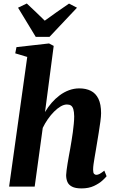

<svg xmlns="http://www.w3.org/2000/svg" viewBox="-20 -1065 658 1096"><path d="M445.5 10.5Q410 10.5 390.8 0.2Q371.5 -10 364.5 -27.2Q357.5 -44.5 357.5 -65.5Q358 -77 360.2 -94.2Q362.5 -111.5 365.8 -132.2Q369 -153 373.2 -175Q377.5 -197 381 -217.5Q384.5 -238.5 388.5 -262.2Q392.5 -286 395.8 -310.5Q399 -335 401.2 -358Q403.5 -381 403.5 -401Q403 -427.5 398.5 -442Q394 -456.5 385.2 -462.5Q376.5 -468.5 362 -468.5Q345 -468.5 326.2 -457.5Q307.5 -446.5 288.8 -427.8Q270 -409 253.2 -385Q236.5 -361 224 -335L178 0H32L135.5 -740L67 -760.5L74 -796L260 -817L286.5 -803L237 -425.5Q253.5 -453.5 274.5 -477.8Q295.5 -502 320.5 -520.8Q345.5 -539.5 374 -550Q402.5 -560.5 433 -560.5Q470.5 -560.5 498.5 -546.5Q526.5 -532.5 541.8 -501.2Q557 -470 557 -419Q557 -401.5 553 -371Q549 -340.5 543.5 -307.2Q538 -274 533.5 -246.5Q530.5 -228 527 -207.2Q523.5 -186.5 520 -166.2Q516.5 -146 514 -128Q511.5 -110 511.5 -96Q511.5 -78 517.2 -72.5Q523 -67 529.5 -67Q538.5 -67 548.5 -72.2Q558.5 -77.5 575.5 -91L588.5 -59Q582.5 -51 564.2 -34.2Q546 -17.5 516.2 -3.5Q486.5 10.5 445.5 10.5ZM184 -854.5 83 -1021 133 -1045Q159 -1020.5 184.8 -996.2Q210.5 -972 235.5 -947Q269.5 -972 304.5 -996.5Q339.5 -1021 374 -1044.5L419.5 -1021L262.5 -854.5Z"/></svg>

Font: Merriweather 36pt ExtraBold
Style: Italic
Weight: 800
Italic angle: -7.8°
Version: Version 2.101